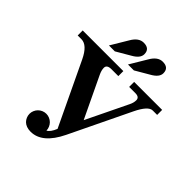

<svg xmlns="http://www.w3.org/2000/svg" viewBox="-259 -1140 1324 1324"><g transform="rotate(45 403.5 -478.0)"><path d="M277.3 -787.1H219.7L293.9 -911.1Q328.1 -970.7 376.5 -970.7Q435.5 -970.7 435.5 -917Q435.5 -877.9 378.4 -846.2ZM462.9 -787.1H405.3L479.5 -911.1Q513.7 -970.7 562 -970.7Q621.1 -970.7 621.1 -917Q621.1 -877.9 564 -846.2ZM157.7 -588.4Q112.3 -683.6 55.2 -683.6H18.6V-732.4H415V-683.6H348.1Q303.7 -683.6 303.7 -653.3Q303.7 -628.9 318.8 -597.7L460.9 -299.8L607.4 -602.5Q620.6 -628.9 620.6 -653.3Q620.6 -683.6 580.6 -683.6H520.5V-732.4H793.5V-683.6H750.5Q708 -683.6 660.6 -585.4L447.3 -143.1Q370.6 15.6 257.8 15.6Q236.3 15.6 218.8 9.3Q201.2 2.9 189.7 -8.5Q178.2 -20 171.9 -35.2Q165.5 -50.3 165.5 -66.9Q165.5 -83 171.9 -98.1Q178.2 -113.3 189.7 -124.8Q201.2 -136.2 216.3 -142.6Q231.4 -148.9 248 -148.9Q264.2 -148.9 279.3 -142.6Q294.4 -136.2 305.9 -124.8Q317.4 -113.3 323.7 -98.1Q330.1 -83.5 330.1 -67.4Q356 -80.1 376 -129.9Z"/></g></svg>

Font: Munson
Style: Bold
Weight: 700
Designer: Paul James MIller
Foundry: High-Logic / Made with FontCreator
Version: Version 2.10;May 5, 2019;FontCreator 11.5.0.2430 64-bit